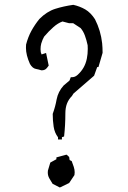

<svg xmlns="http://www.w3.org/2000/svg" viewBox="-20 -791 543 816"><path d="M183.1 -57.6Q183.1 -61.5 183.6 -65.9L193.8 -100.1L219.7 -114.3V-122.1L262.7 -133.8L273.9 -124L275.9 -110.8L284.7 -106.4Q289.6 -93.8 293.5 -81.8Q297.4 -69.8 297.4 -58.6Q297.4 -53.7 296.4 -46.9L273.9 -13.2L234.4 5.9L203.6 -9.8Q195.3 -22.5 189.2 -33.7Q183.1 -44.9 183.1 -57.6ZM243.2 -208V-198.2H226.6V-207.5Q211.9 -226.6 208 -252.7Q204.1 -278.8 204.1 -305.7V-307.1Q215.3 -337.9 220.7 -368.7Q227.1 -401.9 250.5 -427.7L275.4 -448.7L280.8 -462.9H286.1Q298.8 -462.9 309.1 -472.2Q340.8 -500 349.1 -542Q353 -561 353 -583Q353 -590.3 352.5 -598.6Q347.7 -621.1 340.8 -639.9Q334 -658.7 322.3 -671.9L291 -692.4H273.4L245.6 -699.7Q225.6 -692.4 207 -675.8Q186.5 -657.7 167.5 -635.3Q160.6 -623.5 155.3 -606Q152.3 -594.7 152.3 -582Q152.3 -575.7 153.3 -569.3L156.7 -559.6L175.8 -565.9L187 -512.2Q182.1 -504.9 179.4 -502.2Q176.8 -499.5 174.8 -497.6Q168 -492.2 157.2 -492.2H155.8Q143.6 -496.1 132.8 -498Q118.2 -500.5 107.4 -519Q90.3 -557.1 90.3 -587.4Q90.3 -598.1 90.8 -601.6Q99.1 -633.8 113.8 -660.6Q128.4 -687 147.5 -710.4Q179.2 -742.2 214.6 -753.4Q250 -764.6 291.5 -770.5Q319.3 -764.2 342.3 -751Q365.7 -737.3 383.8 -709Q408.2 -661.1 414.1 -607.4Q416 -588.4 416 -567.4V-566.4L398.4 -505.9H393.1L379.9 -469.2L292 -393.1L285.6 -382.8Q271.5 -368.7 264.6 -350.6Q257.8 -332.5 257.8 -309.1Q257.8 -259.3 252.4 -210.9Z"/></svg>

Font: Bakudai
Style: Bold
Weight: 700
Version: Version 1.48